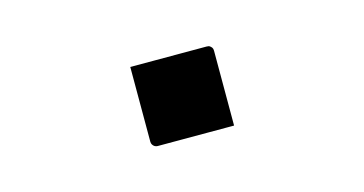

<svg xmlns="http://www.w3.org/2000/svg" viewBox="-34 -246 668 352"><g transform="rotate(-15 300.0 -69.5)"><path d="M378 7Q356 7 331 7Q306 7 280.5 7Q255 7 233 7Q230 7 227.5 5.5Q225 4 223.5 1.5Q222 -1 222 -4V-146Q244 -146 269.5 -146Q295 -146 320 -146Q345 -146 367 -146Q371 -146 373 -144.5Q375 -143 376.5 -141Q378 -139 378 -135Z"/></g></svg>

Font: Rec Mono Linear
Style: Regular
Weight: 400
Monospace: yes
Version: Version 1.085; ttfautohint (v1.8.4.7-5d5b)